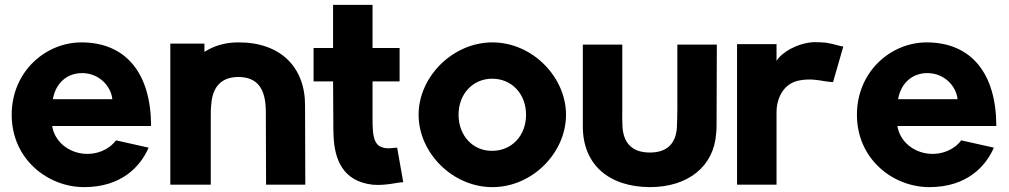

<svg xmlns="http://www.w3.org/2000/svg" viewBox="-20 -758 4141 788"><path d="M28 -287C28 -104 177 10 325 10C480 10 557 -76 590 -152L456 -182C427 -143 375 -122 324 -127C259 -133 204 -178 194 -241H600C600 -453 500 -584 314 -584C167 -584 28 -464 28 -287ZM197 -351C207 -411 250 -458 317 -458C388 -458 436 -403 441 -351Z M679 0H845V-276C845 -295 845 -313 847 -329C852 -404 891 -442 958 -442C1035 -442 1071 -396 1071 -299L1072 0H1233L1232 -324C1233 -484 1129 -585 958 -584C902 -584 856 -569 819 -545V-579H679Z M1267 -424H1347L1348 -262C1348 -241 1348 -220 1349 -200C1353 -105 1386 -14 1509 0C1565 5 1615 -11 1635 -10L1610 -152C1595 -152 1570 -145 1547 -154C1524 -161 1512 -185 1510 -230C1509 -241 1509 -252 1509 -265V-424H1620V-561H1509V-738H1347V-561H1267Z M1698 -287C1698 -131 1837 10 2001 10C2165 10 2303 -131 2303 -287C2303 -442 2165 -584 2001 -584C1838 -584 1698 -443 1698 -287ZM1862 -287C1862 -373 1921 -435 2000 -435C2080 -435 2139 -373 2139 -287C2139 -201 2080 -139 2000 -139C1921 -138 1862 -201 1862 -287Z M2372 -239C2372 -83 2478 9 2647 10C2804 10 2909 -75 2919 -208C2921 -226 2921 -244 2921 -264L2922 -575H2760V-313C2760 -285 2759 -258 2758 -233C2753 -167 2716 -132 2647 -132C2578 -132 2541 -167 2535 -233C2534 -258 2533 -285 2534 -313V-575H2372Z M3005 0H3167V-299C3167 -343 3188 -418 3267 -429C3303 -435 3335 -430 3363 -425C3377 -423 3389 -421 3399 -421L3441 -567C3431 -567 3407 -577 3369 -583C3355 -584 3339 -585 3321 -585C3253 -582 3188 -543 3167 -508V-577H3005Z M3497 -287C3497 -104 3646 10 3794 10C3949 10 4026 -76 4059 -152L3925 -182C3896 -143 3844 -122 3793 -127C3728 -133 3673 -178 3663 -241H4069C4069 -453 3969 -584 3783 -584C3636 -584 3497 -464 3497 -287ZM3666 -351C3676 -411 3719 -458 3786 -458C3857 -458 3905 -403 3910 -351Z"/></svg>

Font: Rabbid Highway Sign IV
Style: Bd
Weight: 400
Foundry: Cannot Into Space Fonts
Version: Version 0.277